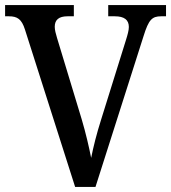

<svg xmlns="http://www.w3.org/2000/svg" viewBox="-20 -734 672 754"><path d="M78 -618 275 0H355L544 -593C564 -657 577 -670 613 -670H632V-714H405V-670H431C468 -670 486 -656 486 -628C486 -615 481 -597 475 -578L377 -264C359 -207 347 -159 338 -114C329 -159 317 -211 301 -265L204 -585C199 -602 195 -616 195 -629C195 -656 211 -670 245 -670H270V-714H0V-670H15C48 -670 65 -659 78 -618Z"/></svg>

Font: Noto Serif Lao SemiCondensed Medium
Style: Regular
Weight: 500
Width: 4
Designer: Monotype Design Team
Foundry: Monotype Imaging Inc.
Version: Version 2.003